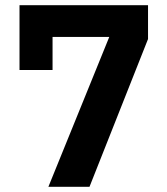

<svg xmlns="http://www.w3.org/2000/svg" viewBox="-20 -718 640 738"><path d="M166 0 400 -576H182V-449H55V-698H549V-568L324 0Z"/></svg>

Font: IBM Plex Arabic
Style: Bold
Weight: 700
Designer: Mike Abbink, Paul van der Laan, Pieter van Rosmalen, Wael Morcos, Khajak Apelian
Foundry: Bold Monday
Version: Version 1.0